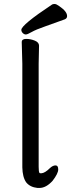

<svg xmlns="http://www.w3.org/2000/svg" viewBox="-20 -906 353 953"><path d="M301.8 -810.1Q252.9 -792 205.1 -775.4Q157.2 -758.8 136.7 -746.8Q116.2 -734.9 108.2 -734.9Q100.1 -734.9 93 -741.9Q85.9 -749 85.9 -757.8Q85.9 -782.2 238.8 -883.8Q243.2 -886.2 251.5 -886.2Q259.8 -886.2 274.9 -875Q313 -849.1 313 -826.2Q313 -814.9 301.8 -810.1ZM175.8 -47.9Q176.8 -45.9 183.1 -45.9H185.1Q203.1 -46.9 228 -71.8Q242.2 -85 255.6 -85Q269 -85 269 -64.9Q269 -44.9 241.2 -8.8Q209 26.9 175.8 26.9H166Q128.9 22.9 109.9 -1Q91.8 -26.9 90.8 -75.2V-589.8L87.9 -696.8Q87.9 -712.9 109.9 -712.9Q131.8 -712.9 152.8 -704.3Q173.8 -695.8 173.8 -679.2L171.9 -589.8V-78.1Q171.9 -53.2 175.8 -47.9Z"/></svg>

Font: LXGW WenKai Screen
Style: Regular
Weight: 400
Designer: LXGW / Fontworks Inc.
Foundry: LXGW / Fontworks Inc.
Version: Version 1.510;January 18,2025